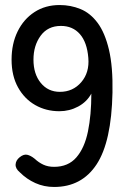

<svg xmlns="http://www.w3.org/2000/svg" viewBox="-20 -732 517 763"><path d="M195 11Q155 11 120.5 -4.5Q86 -20 59 -47Q41 -62 42 -78.5Q43 -95 58 -107Q74 -120 88 -117Q102 -114 118 -101Q134 -86 152.5 -77.5Q171 -69 195 -69Q251 -69 283.5 -106.5Q316 -144 329.5 -209.5Q343 -275 343 -360Q325 -327 290.5 -308.5Q256 -290 216 -290Q163 -290 120 -314.5Q77 -339 51.5 -385Q26 -431 26 -495Q26 -558 50 -607Q74 -656 117 -684Q160 -712 217 -712Q261 -712 300 -696Q339 -680 368 -641Q397 -602 413 -534.5Q429 -467 427 -364Q423 -169 364 -79Q305 11 195 11ZM218 -367Q270 -367 303 -405.5Q336 -444 331 -502Q326 -564 297.5 -596.5Q269 -629 222 -629Q170 -629 141.5 -590Q113 -551 113 -495Q113 -438 142 -402.5Q171 -367 218 -367Z"/></svg>

Font: Zen Maru Gothic Medium
Style: Regular
Weight: 500
Designer: Yoshimichi Ohira
Foundry: Positype
Version: Version 1.001